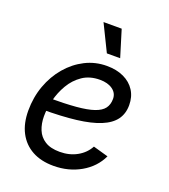

<svg xmlns="http://www.w3.org/2000/svg" viewBox="-140 -862 857 974"><g transform="rotate(20 288.0 -375.0)"><path d="M261.2 11.7Q193.8 11.7 145.8 -14.6Q97.7 -41 71.8 -90.3Q45.9 -139.6 45.9 -208.5Q45.9 -280.3 68.8 -343.5Q91.8 -406.7 132.8 -454.8Q173.8 -502.9 227.8 -530.3Q281.7 -557.6 343.8 -557.6Q396.5 -557.6 435.5 -539.3Q474.6 -521 496.1 -487.5Q517.6 -454.1 517.6 -408.7Q517.6 -362.8 493.9 -330.3Q470.2 -297.9 420.4 -277.3Q370.6 -256.8 292.7 -247.3Q214.8 -237.8 106.9 -237.8L118.7 -304.2Q208 -304.2 268.1 -309.3Q328.1 -314.5 363.5 -326.7Q398.9 -338.9 414.3 -359.4Q429.7 -379.9 429.7 -410.6Q429.7 -441.9 403.6 -460.7Q377.4 -479.5 335 -479.5Q279.8 -479.5 241 -452.9Q202.1 -426.3 177.7 -384.5Q153.3 -342.8 141.8 -296.1Q130.4 -249.5 130.4 -209Q130.4 -168.9 143.6 -136.5Q156.7 -104 186.8 -85Q216.8 -65.9 266.6 -65.9Q318.8 -65.9 359.6 -88.6Q400.4 -111.3 421.4 -150.4L502.9 -127.4Q472.7 -63 407.5 -25.6Q342.3 11.7 261.2 11.7ZM321.3 -617.2 251 -760.7H349.1L393.1 -617.2Z"/></g></svg>

Font: Inter
Style: Italic
Weight: 400
Italic angle: -9.3988°
Designer: Rasmus Andersson
Foundry: rsms
Version: Version 4.001;git-66647c0bb